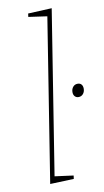

<svg xmlns="http://www.w3.org/2000/svg" viewBox="-88 -807 462 852"><g transform="rotate(-10 143.5 -381.5)"><path d="M67 2 185 -741 191 -732 100 -745 102 -760 209 -765 91 -22 86 -29 176 -17 174 -2ZM258 -356Q248 -356 241.5 -363Q235 -370 235 -382Q235 -396 243 -405.5Q251 -415 264 -415Q275 -415 281 -408Q287 -401 287 -389Q287 -375 279 -365.5Q271 -356 258 -356Z"/></g></svg>

Font: Bitter Thin Thin
Style: Italic
Weight: 250
Italic angle: -9°
Version: Version 2.002